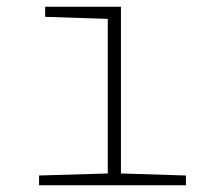

<svg xmlns="http://www.w3.org/2000/svg" viewBox="-20 -550 640 570"><path d="M96 0H532V-29L339 -35V-530H114V-500L300 -494V-35L96 -29Z"/></svg>

Font: Noto Sans Mono ExtraLight
Style: Regular
Weight: 200
Designer: Monotype Design Team
Foundry: Monotype Imaging Inc.
Version: Version 2.014